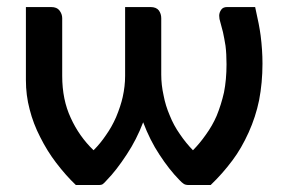

<svg xmlns="http://www.w3.org/2000/svg" viewBox="-20 -530 820 550"><path d="M630.4 -509.8H710.9Q723.1 -456.1 726.6 -428.2Q731.9 -386.7 731.9 -347.7Q731.9 -293 722.2 -242.7Q712.4 -195.3 692.4 -150.9Q671.4 -104.5 646 -70.8Q617.7 -32.7 583.5 0H520.5Q511.2 0 506.3 -3.4Q501 -6.8 494.1 -14.2Q464.8 -43.9 436.5 -87.4Q409.7 -127.9 390.1 -179.7Q371.1 -129.9 343.3 -87.9Q313 -41.5 286.1 -14.2Q279.3 -6.3 275.4 -3.4Q272 0 262.7 0H197.3Q168.9 -26.9 140.6 -64Q115.2 -97.2 95.2 -137.2Q75.2 -175.8 64.9 -216.8Q54.2 -256.8 54.2 -300.8V-509.8H126.5Q143.1 -509.8 150.4 -500Q158.2 -489.7 158.2 -478V-312.5Q158.2 -244.6 182.6 -192.4Q206.5 -139.6 248 -99.6Q267.6 -119.1 283.7 -143.1Q300.3 -166.5 312.5 -194.3Q325.7 -226.1 331.5 -252Q338.4 -283.2 338.4 -312.5V-509.8H411.1Q427.7 -509.8 435.1 -500Q441.9 -490.2 441.9 -478V-316.4Q441.9 -286.6 448.7 -256.3Q454.1 -227.5 466.3 -199.2Q477.5 -170.9 495.1 -146Q512.2 -120.6 532.7 -99.6Q551.8 -118.7 569.3 -143.6Q588.4 -169.9 600.6 -198.2Q613.8 -230.5 621.6 -265.1Q628.9 -301.8 628.9 -345.7Q628.9 -376 626 -398.9Q622.6 -419.9 618.7 -438Q618.2 -439.9 611.3 -465.8Q607.9 -476.1 607.9 -484.9Q607.9 -494.1 613.8 -502.4Q619.1 -509.8 630.4 -509.8Z"/></svg>

Font: Lato-SemiBold
Style: Regular
Weight: 500
Designer: Lukasz Dziedzic with Adam Twardoch and Botio Nikoltchev
Foundry: tyPoland Lukasz Dziedzic
Version: ""